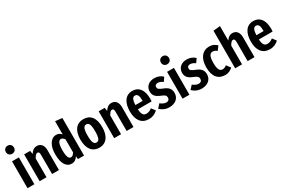

<svg xmlns="http://www.w3.org/2000/svg" viewBox="116 -2175 5169 3511"><g transform="rotate(-30 2700.5 -419.5)"><path d="M127 -856C77 -856 42 -819 42 -769C42 -721 77 -685 127 -685C179 -685 213 -721 213 -769C213 -819 179 -856 127 -856ZM200 -567H55V0H200Z M588 -584C525 -584 484 -551 449 -495L438 -567H311V0H456V-395C482 -443 507 -472 535 -472C560 -472 574 -455 574 -407V0H719V-423C719 -520 669 -584 588 -584Z M1104 -809V-529C1078 -562 1042 -584 995 -584C882 -584 803 -469 803 -284C803 -93 866 17 984 17C1045 17 1085 -17 1113 -63L1120 0H1249V-793ZM1028 -91C985 -91 954 -134 954 -284C954 -428 988 -475 1033 -475C1062 -475 1083 -456 1104 -424V-153C1082 -114 1059 -91 1028 -91Z M1567 -584C1424 -584 1336 -480 1336 -284C1336 -86 1425 17 1567 17C1711 17 1798 -93 1798 -284C1798 -487 1710 -584 1567 -584ZM1567 -474C1621 -474 1647 -427 1647 -284C1647 -141 1621 -92 1567 -92C1514 -92 1487 -140 1487 -284C1487 -426 1514 -474 1567 -474Z M2162 -584C2099 -584 2058 -551 2023 -495L2012 -567H1885V0H2030V-395C2056 -443 2081 -472 2109 -472C2134 -472 2148 -455 2148 -407V0H2293V-423C2293 -520 2243 -584 2162 -584Z M2817 -296C2817 -489 2733 -584 2601 -584C2454 -584 2377 -462 2377 -279C2377 -94 2458 17 2614 17C2693 17 2754 -14 2799 -58L2739 -138C2699 -107 2666 -92 2623 -92C2566 -92 2530 -122 2524 -240H2814C2815 -255 2817 -277 2817 -296ZM2676 -330H2524C2529 -450 2556 -485 2602 -485C2655 -485 2676 -439 2676 -338Z M3065 -584C2944 -584 2873 -509 2873 -413C2873 -334 2911 -286 3010 -246C3090 -215 3108 -196 3108 -152C3108 -111 3082 -88 3040 -88C2996 -88 2955 -110 2919 -140L2850 -64C2897 -15 2966 17 3046 17C3166 17 3256 -49 3256 -165C3256 -257 3207 -302 3115 -338C3033 -371 3016 -387 3016 -423C3016 -458 3039 -478 3077 -478C3115 -478 3150 -462 3185 -437L3240 -516C3196 -559 3136 -584 3065 -584Z M3401 -856C3351 -856 3316 -819 3316 -769C3316 -721 3351 -685 3401 -685C3453 -685 3487 -721 3487 -769C3487 -819 3453 -856 3401 -856ZM3474 -567H3329V0H3474Z M3749 -584C3628 -584 3557 -509 3557 -413C3557 -334 3595 -286 3694 -246C3774 -215 3792 -196 3792 -152C3792 -111 3766 -88 3724 -88C3680 -88 3639 -110 3603 -140L3534 -64C3581 -15 3650 17 3730 17C3850 17 3940 -49 3940 -165C3940 -257 3891 -302 3799 -338C3717 -371 3700 -387 3700 -423C3700 -458 3723 -478 3761 -478C3799 -478 3834 -462 3869 -437L3924 -516C3880 -559 3820 -584 3749 -584Z M4226 -584C4082 -584 3990 -471 3990 -279C3990 -80 4080 17 4227 17C4290 17 4342 -9 4384 -49L4320 -133C4290 -110 4266 -98 4235 -98C4181 -98 4143 -137 4143 -280C4143 -427 4177 -472 4235 -472C4266 -472 4293 -459 4323 -435L4384 -517C4339 -562 4289 -584 4226 -584Z M4717 -584C4659 -584 4620 -555 4585 -502V-808L4440 -793V0H4585V-395C4611 -443 4636 -472 4664 -472C4689 -472 4703 -455 4703 -407V0H4848V-423C4848 -520 4798 -584 4717 -584Z M5372 -296C5372 -489 5288 -584 5156 -584C5009 -584 4932 -462 4932 -279C4932 -94 5013 17 5169 17C5248 17 5309 -14 5354 -58L5294 -138C5254 -107 5221 -92 5178 -92C5121 -92 5085 -122 5079 -240H5369C5370 -255 5372 -277 5372 -296ZM5231 -330H5079C5084 -450 5111 -485 5157 -485C5210 -485 5231 -439 5231 -338Z"/></g></svg>

Font: Glow Sans TC Compressed
Style: Bold
Weight: 700
Width: 2
Designer: Ryoko NISHIZUKA (kana, bopomofo & ideographs); Paul D. Hunt (Latin, Greek & Cyrillic); Sandoll Communications, Soo-young
Version: Version 0.93